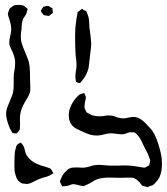

<svg xmlns="http://www.w3.org/2000/svg" viewBox="-20 -719 682 785"><path d="M37 -174Q33 -174 32 -175Q31 -175 30.5 -176.5Q30 -178 29 -179L22 -191Q19 -196 15 -208Q5 -236 5 -252Q5 -269 12 -285.5Q19 -302 20 -305Q31 -330 33 -340Q36 -351 36 -372V-404Q36 -413 37 -419.5Q38 -426 39 -431Q40 -437 41 -445Q42 -453 42 -464Q42 -486 26 -518L19 -534Q18 -538 18 -546Q18 -555 22 -573Q26 -589 26 -598Q26 -607 24 -619Q22 -628 19.5 -635.5Q17 -643 15 -650Q12 -659 12 -661Q12 -664 13.5 -668.5Q15 -673 16 -675Q17 -676 17.5 -679Q18 -682 19 -683Q20 -685 22.5 -686.5Q25 -688 26 -689L35 -696Q43 -699 54 -699Q63 -699 67 -698Q69 -697 72 -697Q75 -697 77 -696Q79 -695 84 -690Q85 -689 88.5 -686.5Q92 -684 93 -682Q93 -680 91.5 -677Q90 -674 90 -671L87 -661Q85 -657 81 -652Q77 -647 75 -643Q70 -632 69 -617.5Q68 -603 68 -600Q67 -595 66 -585.5Q65 -576 65 -569Q65 -554 69.5 -540Q74 -526 83 -505Q93 -481 97 -469Q102 -449 102.5 -425Q103 -401 103 -391L104 -360Q104 -346 102 -340Q99 -330 91.5 -318Q84 -306 81 -300Q67 -275 64 -258Q61 -247 61.5 -232Q62 -217 62 -208Q61 -204 61.5 -199.5Q62 -195 61 -191Q59 -184 49 -174ZM175 -695Q178 -695 182.5 -692Q187 -689 189 -688Q190 -687 191.5 -687Q193 -687 194 -686Q195 -684 195 -675Q195 -674 196 -671Q197 -668 196 -667Q196 -665 189 -661Q183 -655 180 -654H178L166 -656Q161 -656 160 -657Q158 -658 155.5 -661.5Q153 -665 152 -666Q151 -667 149 -670Q147 -673 147 -674Q147 -675 148 -676.5Q149 -678 149 -679Q152 -684 157 -691Q160 -692 166 -693.5Q172 -695 175 -695ZM288 -403Q288 -411 290 -427Q293 -441 293 -454Q293 -466 289 -496Q287 -522 287 -574Q287 -590 288 -602Q289 -614 290 -622Q292 -642 296 -659Q296 -666 298 -670L305 -675L315 -683Q317 -683 322 -678Q331 -675 333 -673Q334 -672 334 -670.5Q334 -669 335 -668Q336 -664 338 -660Q340 -656 341 -652Q344 -643 344.5 -628Q345 -613 346 -604L349 -581Q351 -568 353 -542Q353 -528 349 -500Q344 -452 342 -441Q336 -415 318 -392L311 -384L308 -379L302 -380Q294 -382 291 -384Q288 -402 288 -403ZM603 39 592 42Q590 43 587 44.5Q584 46 581 46L576 44Q562 41 561 40Q559 38 554.5 31.5Q550 25 547 23Q537 13 530 10Q524 7 508 7L473 8L427 7Q396 7 377 14Q366 18 355 26Q341 34 333 37Q323 42 320 42Q317 42 314.5 41Q312 40 309 40Q289 34 278 34Q274 34 266 37.5Q258 41 254 41Q251 42 243 42L236 43Q234 43 233 41Q232 39 232 38Q231 35 228.5 31Q226 27 225 24Q225 21 227.5 16Q230 11 231 8Q236 -7 253 -22Q255 -23 257 -25.5Q259 -28 262 -29Q270 -34 283 -34Q295 -35 305 -34Q309 -34 315.5 -33.5Q322 -33 327 -34Q336 -35 349 -39Q360 -43 369 -44L383 -45Q393 -45 406.5 -43.5Q420 -42 427 -42H466Q472 -42 482 -42.5Q492 -43 506 -42Q521 -42 553 -36Q557 -36 563 -34.5Q569 -33 572 -34Q575 -34 579 -37Q583 -40 585 -41Q586 -42 587.5 -42Q589 -42 590 -43Q591 -45 591 -49Q592 -52 593 -55.5Q594 -59 594 -64L590 -75Q585 -92 573 -112L564 -130Q553 -157 541 -168Q532 -177 531 -177Q529 -178 523 -178H509Q505 -177 498.5 -174.5Q492 -172 488 -171L477 -170Q470 -170 456 -172Q440 -174 433 -174Q423 -174 407 -170Q392 -165 380 -165H374Q354 -165 333.5 -174Q313 -183 310 -184Q286 -195 279 -202Q261 -220 261 -248Q261 -263 268 -282Q279 -309 302 -330Q307 -335 319 -337Q323 -339 325 -338Q326 -337 326.5 -334Q327 -331 328 -330Q331 -324 331 -322V-320Q331 -316 329.5 -309.5Q328 -303 327 -300Q327 -297 326 -290Q325 -283 326 -278Q326 -275 328 -272Q330 -269 331 -266Q332 -265 332.5 -263Q333 -261 335 -259L339 -257Q349 -251 354 -249Q372 -242 397 -244Q403 -244 408.5 -245.5Q414 -247 420 -247Q436 -247 443 -245Q447 -244 453 -241.5Q459 -239 463 -238Q474 -235 485 -235Q491 -235 504.5 -238Q518 -241 525 -241Q543 -241 558.5 -229.5Q574 -218 593 -196Q613 -176 627.5 -129.5Q642 -83 642 -56Q644 -20 631 8Q616 31 603 39ZM133 16Q126 19 114 25.5Q102 32 93 33H90L79 32Q73 32 71 31Q64 29 54 19Q48 12 45 1Q42 -10 41 -12Q39 -23 39 -36Q39 -49 39 -53Q39 -84 41 -99Q42 -103 46 -119Q46 -120 47 -122Q48 -124 50 -127Q51 -129 53.5 -130Q56 -131 57 -132Q59 -133 61.5 -134.5Q64 -136 65 -136Q65 -136 67 -134Q71 -128 74 -125Q78 -120 80 -111.5Q82 -103 83 -99Q86 -87 93 -79Q108 -56 146 -43Q168 -37 178 -33Q180 -32 183 -31Q186 -30 188 -28Q190 -26 192 -22Q194 -18 195 -16Q196 -15 197 -14Q198 -13 198 -11Q198 -10 196.5 -9.5Q195 -9 194 -8Q183 0 172 3Q148 9 133 16Z"/></svg>

Font: Rubik-Burned
Style: Regular
Weight: 400
Designer: NaN (generative design), Hubert & Fischer (Rubik source font outlines)
Foundry: NaN, Hubert & Fischer
Version: Version 1.000